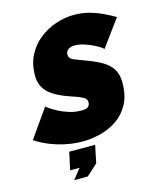

<svg xmlns="http://www.w3.org/2000/svg" viewBox="-167 -810 925 1117"><g transform="rotate(-15 296.0 -251.5)"><path d="M245 9Q172 9 96 -14Q20 -37 -33 -74L87 -245Q87 -245 87 -245Q87 -243 104 -231Q121 -219 149 -204Q177 -189 212 -178Q247 -167 285 -167Q319 -167 328 -178.5Q337 -190 337 -204Q337 -222 318 -233.5Q299 -245 269.5 -254.5Q240 -264 207 -277Q141 -303 108.5 -340Q76 -377 76 -434Q76 -501 102.5 -553.5Q129 -606 174 -642Q219 -678 274 -697Q329 -716 386 -716Q436 -716 480 -703.5Q524 -691 561 -673Q598 -655 625 -639L507 -478Q507 -478 507 -478Q507 -480 492.5 -490Q478 -500 454 -512Q430 -524 401 -533.5Q372 -543 343 -543Q321 -543 305.5 -533Q290 -523 290 -501Q290 -478 319.5 -466Q349 -454 396 -437Q444 -419 480.5 -397.5Q517 -376 537 -344Q557 -312 557 -262Q557 -186 529 -134Q501 -82 455 -50.5Q409 -19 354 -5Q299 9 245 9ZM139 213 188 152H131L154 46H310L288 152L221 213Z"/></g></svg>

Font: Raleway Black
Style: Italic
Weight: 900
Italic angle: -12°
Designer: Matt McInerney, Pablo Impallari, Rodrigo Fuenzalida
Foundry: Matt McInerney, Pablo Impallari, Rodrigo Fuenzalida
Version: Version 4.101;RELEASE